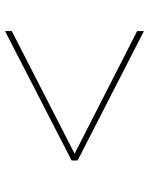

<svg xmlns="http://www.w3.org/2000/svg" viewBox="66 -651 595 767"><g transform="rotate(-90 363.5 -267.5)"><path d="M623 10V-17L133 -267L623 -518V-545L106 -279V-255Z"/></g></svg>

Font: Sprat Light
Style: Regular
Weight: 300
Designer: Ethan Nakache
Foundry: Collletttivo
Version: Version 2.000;Glyphs 3.2 (3217)